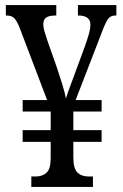

<svg xmlns="http://www.w3.org/2000/svg" viewBox="-20 -734 482 754"><path d="M103 0V-41H121Q147 -41 163 -56Q179 -71 179 -112V-177H69V-223H179V-296H69V-341H165L59 -620Q48 -649 37.5 -661Q27 -673 7 -673H3V-714H201V-673H197Q174 -673 162 -665.5Q150 -658 150 -638Q150 -626 155 -609.5Q160 -593 166 -575L204 -467Q215 -434 225 -401.5Q235 -369 239 -347Q244 -364 252 -386Q260 -408 268 -429L313 -551Q321 -573 328 -597Q335 -621 335 -637Q335 -656 322.5 -664.5Q310 -673 289 -673H286V-714H437V-673H432Q413 -673 403 -658Q393 -643 376 -597L277 -341H379V-296H268V-223H379V-177H268V-116Q268 -72 284 -56.5Q300 -41 327 -41H345V0Z"/></svg>

Font: Noto Serif Hebrew ExtraCondensed
Style: Regular
Weight: 400
Width: 2
Designer: Monotype Design Team
Foundry: Monotype Imaging Inc.
Version: Version 2.004; ttfautohint (v1.8.4.7-5d5b)